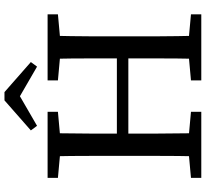

<svg xmlns="http://www.w3.org/2000/svg" viewBox="-50 -848 898 837"><g transform="rotate(-90 398.5 -429.0)"><path d="M42 0V-45L174 -57H198L330 -45V0ZM135 0Q137 -51 137.5 -102.5Q138 -154 138 -206Q138 -258 138 -310V-359Q138 -411 138 -463Q138 -515 137.5 -567Q137 -619 135 -670H237Q237 -620 236 -568Q235 -516 235 -464Q235 -412 235 -359V-328Q235 -268 235 -213Q235 -158 236 -105Q237 -52 237 0ZM187 -318V-368H610V-318ZM467 0V-45L599 -57H624L755 -45V0ZM560 0Q562 -52 562.5 -104Q563 -156 563 -211.5Q563 -267 563 -328V-359Q563 -411 563 -463Q563 -515 562.5 -567Q562 -619 560 -670H662Q661 -620 660 -568Q659 -516 659 -464Q659 -412 659 -359V-310Q659 -259 659 -207Q659 -155 660 -103.5Q661 -52 662 0ZM42 -625V-670H330V-625L198 -613H174ZM467 -625V-670H755V-625L624 -613H599ZM416 -858 547 -743 527 -716 356 -815H440L269 -716L249 -743L380 -858Z"/></g></svg>

Font: Source Serif 4 18pt
Style: Regular
Weight: 400
Designer: Frank Grießhammer
Foundry: Adobe Systems Incorporated
Version: Version 4.004;hotconv 1.0.116;makeotfexe 2.5.65601